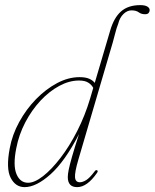

<svg xmlns="http://www.w3.org/2000/svg" viewBox="-20 -742 620 769"><path d="M368.5 -49.5Q329 7.5 289 7.5Q251.5 7.5 251.5 -33Q251.5 -44 255.2 -62.5Q259 -81 268.5 -114.5Q278 -148 296.5 -205Q240 -95.5 182.5 -44Q125 7.5 78.5 7.5Q42 7.5 22.8 -29.8Q3.5 -67 19 -148Q29 -202.5 57 -253.5Q85 -304.5 124.2 -344.8Q163.5 -385 208.5 -409Q253.5 -433 298.5 -433Q323 -433 337.5 -426.5Q352 -420 359.5 -410L421 -618.5Q436 -671 464.8 -696.2Q493.5 -721.5 542 -721.5Q560.5 -721.5 570 -715.8Q579.5 -710 579.5 -701.5Q579.5 -695 575.2 -690Q571 -685 561 -685Q546 -685 535.5 -692.8Q525 -700.5 506.5 -700.5Q489.5 -700.5 474.5 -686Q459.5 -671.5 453.5 -647Q446 -627.5 442 -610.8Q438 -594 431.5 -571.5L293.5 -101.5Q279 -52 280.5 -32Q282 -12 300 -12Q311 -12 325 -20.5Q339 -29 359 -55.5Q364 -63 369.5 -59.5Q373.5 -56.5 368.5 -49.5ZM45 -147.5Q31.5 -79.5 46 -44.8Q60.5 -10 92.5 -10Q118.5 -10 152.5 -36.5Q186.5 -63 222.2 -109.5Q258 -156 289.2 -217.2Q320.5 -278.5 341 -347.5L353.5 -390Q346.5 -403 333.2 -411.2Q320 -419.5 296.5 -419.5Q257.5 -419.5 217.5 -398Q177.5 -376.5 142.2 -338.8Q107 -301 81.2 -251.8Q55.5 -202.5 45 -147.5Z"/></svg>

Font: Fraunces 144pt S050 Thin
Style: Italic
Weight: 100
Italic angle: -16°
Version: Version 1.000; ttfautohint (v1.8.3)